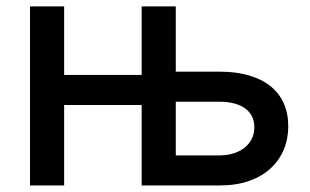

<svg xmlns="http://www.w3.org/2000/svg" viewBox="-20 -565 946 585"><path d="M71.4 0V-545.5H175.4V-336.6H411.6V-545.5H515.6V-346.6H649.9Q699.9 -346.6 738.6 -335.2Q777.3 -323.9 804 -302.6Q830.6 -281.2 844.5 -250.4Q858.3 -219.5 858.3 -180Q858.3 -141.7 844.5 -108.8Q830.6 -76 804.2 -51.7Q777.7 -27.3 738.8 -13.7Q699.9 0 649.9 0H411.6V-245H175.4V0ZM649.9 -91.6Q669.7 -91.6 688.4 -96.8Q707 -101.9 721.8 -112.4Q736.5 -122.9 745.6 -139Q754.6 -155.2 755 -176.8Q755 -196.7 747.2 -211.5Q739.3 -226.2 725.3 -235.8Q711.3 -245.4 692.1 -250.2Q672.9 -255 649.9 -255H515.6V-91.6Z"/></svg>

Font: Inter P Medium
Style: Regular
Weight: 500
Designer: Rasmus Andersson
Foundry: rsms
Version: Version 3.018;git-588b23468